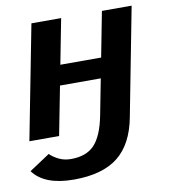

<svg xmlns="http://www.w3.org/2000/svg" viewBox="-82 -598 769 876"><g transform="rotate(-10 302.0 -160.0)"><path d="M96.7 72.3Q111.8 87.9 137 100.3Q162.1 112.8 193.4 112.8Q265.6 112.8 303 72.3Q340.3 31.7 357.9 -57.6L390.6 -226.1H201.7L157.7 0H20L122.6 -528.3H260.3L219.7 -319.3H408.7L449.2 -528.3H586.9L490.2 -27.8Q467.3 93.3 395.3 150.4Q323.2 207.5 190.4 207.5Q54.2 207.5 1.5 135.3Z"/></g></svg>

Font: Arimo
Style: Italic
Weight: 400
Italic angle: -12°
Designer: Steve Matteson
Foundry: Monotype Imaging Inc.
Version: Version 1.33